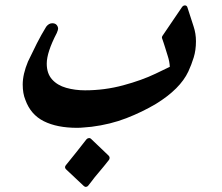

<svg xmlns="http://www.w3.org/2000/svg" viewBox="-20 -485 841 727"><path d="M391 104Q398 111 393 120Q383 133 373 145Q363 157 353 169Q343 181 338 187Q333 193 328.5 199.5Q324 206 314 218Q311 222 306 222.5Q301 223 297 219L230 156Q223 149 229 141Q249 116 268.5 92Q288 68 307 43Q310 39 315.5 38Q321 37 325 41ZM178 -397Q189 -397 194.5 -390.5Q200 -384 200 -376Q200 -372 195 -360Q157 -287 157 -244Q157 -207 177 -184.5Q197 -162 230.5 -152.5Q264 -143 302 -143Q376 -143 446.5 -162Q517 -181 569 -206L623 -232Q622 -252 615.5 -272Q609 -292 604 -309Q602 -317 599 -324.5Q596 -332 594 -339Q592 -344 595 -349L669 -458Q674 -465 681 -464.5Q688 -464 690 -456L713 -385Q722 -358 722 -329Q722 -295 713.5 -267.5Q705 -240 693 -214Q662 -148 571 -92Q519 -61 458.5 -37.5Q398 -14 327 -5Q313 -4 299 -2.5Q285 -1 272 -1Q196 -1 146 -26Q96 -51 76 -107Q66 -131 66 -165Q66 -204 86 -252Q103 -288 119.5 -320.5Q136 -353 155 -384Q165 -397 178 -397Z"/></svg>

Font: Aref Ruqaa Ink
Style: Bold
Weight: 700
Designer: Abdullah Aref
Version: Version 1.005